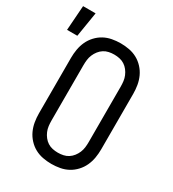

<svg xmlns="http://www.w3.org/2000/svg" viewBox="-235 -922 932 1036"><g transform="rotate(30 231.0 -403.5)"><path d="M250 8Q223 8 196.5 3Q170 -2 147 -14.5Q124 -27 105.5 -47Q87 -67 76 -91Q65 -115 60.5 -141.5Q56 -168 56 -195V-540Q56 -567 60.5 -593.5Q65 -620 76 -644Q87 -668 105.5 -688Q124 -708 147 -720.5Q170 -733 196.5 -738Q223 -743 250 -743Q277 -743 303.5 -738Q330 -733 353 -720.5Q376 -708 394.5 -688Q413 -668 424 -644Q435 -620 439.5 -593.5Q444 -567 444 -540V-195Q444 -168 439.5 -141.5Q435 -115 424 -91Q413 -67 394.5 -47Q376 -27 353 -14.5Q330 -2 303.5 3Q277 8 250 8ZM250 -62Q267 -62 283.5 -65.5Q300 -69 314 -78Q328 -87 338.5 -100.5Q349 -114 355.5 -129.5Q362 -145 364 -161.5Q366 -178 366 -195V-540Q366 -557 364 -573.5Q362 -590 355.5 -605.5Q349 -621 338.5 -634.5Q328 -648 314 -657Q300 -666 283.5 -669.5Q267 -673 250 -673Q233 -673 216.5 -669.5Q200 -666 186 -657Q172 -648 161.5 -634.5Q151 -621 144.5 -605.5Q138 -590 136 -573.5Q134 -557 134 -540V-195Q134 -178 136 -161.5Q138 -145 144.5 -129.5Q151 -114 161.5 -100.5Q172 -87 186 -78Q200 -69 216.5 -65.5Q233 -62 250 -62ZM-38 -661 -27 -815H51L26 -661Z"/></g></svg>

Font: Iosevka Fixed
Style: Regular
Weight: 400
Monospace: yes
Designer: Belleve Invis
Foundry: Belleve Invis
Version: Version 33.2.4